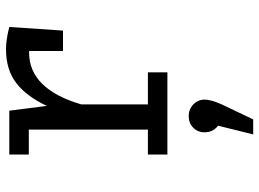

<svg xmlns="http://www.w3.org/2000/svg" viewBox="-132 -446 864 640"><g transform="rotate(-90 300.0 -126.0)"><path d="M530 -527 518 -348H450V-461H445Q323 -461 272 -287V-65H379V0H105V-65H188V-462H105V-527H251L267 -402Q299 -470 343.5 -504Q388 -538 456 -538Q488 -538 530 -527ZM288 124Q288 145 273 179L222 286H172L201 169Q179 152 179 124Q179 101 194.5 86Q210 71 233 71Q256 71 272 86.5Q288 102 288 124Z"/></g></svg>

Font: FiraDG Mono
Style: Regular
Weight: 400
Designer: Carrois Corporate & Edenspiekermann AG
Foundry: Carrois Corporate GbR & Edenspiekermann AG
Version: Version 3.206